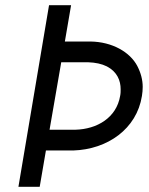

<svg xmlns="http://www.w3.org/2000/svg" viewBox="-20 -720 574 740"><path d="M169 -700 51 0H133L157 -140H262C394 -144 507 -223 527 -350C529 -362 530 -374 530 -385C530 -412 523 -439 509 -466C481 -519 413 -559 328 -560H230L254 -700ZM171 -220 216 -480H320C348 -479 372 -474 392 -464C432 -443 445 -409 445 -376C445 -368 445 -359 443 -350C429 -267 355 -222 270 -220Z"/></svg>

Font: Jost
Style: Italic
Weight: 400
Italic angle: -5°
Version: Version 3.710